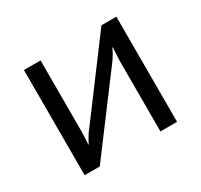

<svg xmlns="http://www.w3.org/2000/svg" viewBox="-110 -628 806 770"><g transform="rotate(-30 293.5 -243.5)"><path d="M507 0H430V-323Q430 -335 431.5 -358.5Q433 -382 433 -388H431Q420 -361 397 -331L149 0H79V-487H156V-164Q156 -135 153 -99H155Q171 -132 190 -155L438 -487H507Z"/></g></svg>

Font: Exo 2.0
Style: Regular
Weight: 400
Designer: Natanael Gama
Version: Version 1.001;PS 001.001;hotconv 1.0.70;makeotf.lib2.5.58329